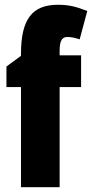

<svg xmlns="http://www.w3.org/2000/svg" viewBox="-20 -785 386 805"><path d="M320 -420V-553H230V-573C230 -613 240 -630 262 -630C279 -630 296 -626 314 -620L346 -739C297 -758 267 -765 223 -765C117 -765 68 -707 68 -560V-551L7 -506V-420H68V0H230V-420Z"/></svg>

Font: Noto Sans Lao Looped ExtraCondensed Black
Style: Regular
Weight: 900
Width: 2
Designer: Mark Frömberg, Ben Mitchell
Foundry: The Fontpad Ltd
Version: Version 1.002